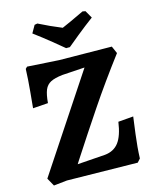

<svg xmlns="http://www.w3.org/2000/svg" viewBox="-127 -950 834 1039"><g transform="rotate(-15 290.0 -430.0)"><path d="M44 5 19 -40 369 -569 243 -561Q199 -556 176 -544Q153 -532 142.5 -507Q132 -482 128 -434L43 -428Q45 -449 51.5 -517.5Q58 -586 60 -644L70 -654L248 -643L541 -640L559 -599Q457 -464 375 -342Q293 -220 210 -92L198 -73L354 -84Q404 -89 431.5 -125Q459 -161 470 -238L555 -245Q552 -223 542.5 -150Q533 -77 531 -16L514 3L119 -3ZM321 -696H300Q286 -708 238 -747Q190 -786 144 -820L168 -862L184 -865Q247 -833 311 -807Q347 -822 437 -865L453 -862L477 -820Q431 -786 383 -747Q335 -708 321 -696Z"/></g></svg>

Font: Sahitya
Style: Bold
Weight: 700
Designer: Juan Pablo del Peral
Foundry: Juan Pablo del Peral (http://www.huertatipografica.com)
Version: Version 1.001;PS 001.000;hotconv 1.0.70;makeotf.lib2.5.58329